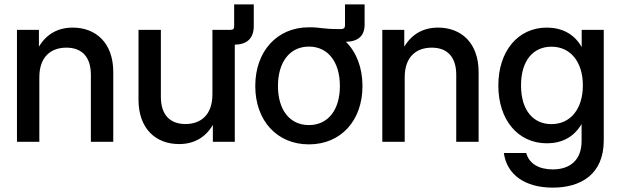

<svg xmlns="http://www.w3.org/2000/svg" viewBox="-20 -653 2858 884"><path d="M161.1 0V-296.9C161.1 -392.6 215.3 -433.6 285.6 -433.6C356.9 -433.6 398.4 -391.1 398.4 -308.6V0H501.5V-321.3C501.5 -456.1 420.9 -525.9 314.9 -525.9C247.1 -525.9 194.3 -496.6 159.2 -438V-515.6H58.1V0Z M804.2 10.3C872.6 10.3 924.8 -19 960 -77.6V0H1061V-447.3C1117.2 -448.2 1148.4 -476.1 1148.4 -533.7V-632.8H1058.1V-532.2C1058.1 -520.5 1053.2 -515.6 1041.5 -515.6H958V-218.8C958 -123 903.8 -82 834 -82C762.2 -82 720.7 -124.5 720.7 -207V-515.6H617.7V-194.3C617.7 -59.6 698.2 10.3 804.2 10.3Z M1402.3 11.7C1549.8 11.7 1648.9 -98.1 1648.9 -256.8C1648.9 -341.3 1621.1 -412.6 1572.8 -460.4C1630.4 -462.4 1658.7 -488.3 1658.7 -540V-632.8H1568.4V-535.2C1568.4 -524.9 1562 -519 1550.3 -519C1454.6 -519 1464.8 -527.3 1402.3 -527.3C1254.9 -527.3 1155.3 -416.5 1155.3 -256.8C1155.3 -98.1 1254.9 11.7 1402.3 11.7ZM1402.3 -77.1C1314 -77.1 1259.8 -147 1259.8 -256.8C1259.8 -367.7 1314.5 -438.5 1402.3 -438.5C1490.2 -438.5 1544.9 -367.7 1544.9 -256.8C1544.9 -147.5 1490.7 -77.1 1402.3 -77.1Z M1843.3 0V-296.9C1843.3 -392.6 1897.5 -433.6 1967.8 -433.6C2039.1 -433.6 2080.6 -391.1 2080.6 -308.6V0H2183.6V-321.3C2183.6 -456.1 2103 -525.9 1997.1 -525.9C1929.2 -525.9 1876.5 -496.6 1841.3 -438V-515.6H1740.2V0Z M2524.9 210.9C2654.8 210.9 2759.8 149.4 2759.8 -6.8V-515.6H2658.2V-437H2657.7C2623 -498.5 2564.5 -525.9 2497.6 -525.9C2364.3 -525.9 2274.4 -417 2274.4 -259.3C2274.4 -102.1 2363.8 6.8 2498 6.8C2565.9 6.8 2621.6 -21 2657.2 -81.1H2657.7V-2.9C2657.7 80.6 2607.9 127 2524.9 127C2462.4 127 2416 101.1 2402.8 51.3H2299.8C2313.5 152.3 2398.4 210.9 2524.9 210.9ZM2519 -81.5C2436 -81.5 2378.9 -144 2378.9 -259.8C2378.9 -375.5 2436 -438 2519 -438C2606.9 -438 2663.6 -367.7 2663.6 -259.8C2663.6 -151.9 2606.9 -81.5 2519 -81.5Z"/></svg>

Font: Inteeer Medium
Style: Regular
Weight: 500
Designer: Rasmus Andersson
Foundry: rsms
Version: Version 4.001;Glyphs 3.4 (3402)